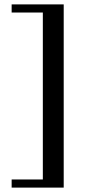

<svg xmlns="http://www.w3.org/2000/svg" viewBox="-20 -716 456 874"><path d="M33 138V101H175V-659H33V-696H270V138Z"/></svg>

Font: Wittgenstein SemiBold
Style: Regular
Weight: 600
Designer: Jörg Drees
Foundry: Jörg Drees
Version: Version 1.500